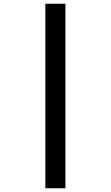

<svg xmlns="http://www.w3.org/2000/svg" viewBox="-20 -777 591 1024"><path d="M222 -757H329V227H222Z"/></svg>

Font: Noto Sans New Tai Lue
Style: Bold
Weight: 700
Version: Version 2.003